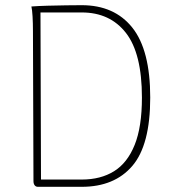

<svg xmlns="http://www.w3.org/2000/svg" viewBox="-20 -720 669 740"><path d="M126 0Q118 0 113.5 -6Q109 -12 109 -22L107 -600Q107 -630 105.5 -656.5Q104 -683 101 -695Q127 -697 163.5 -698Q200 -699 235.5 -699.5Q271 -700 295 -700Q421 -700 490 -613.5Q559 -527 559 -344Q559 -161 490 -80.5Q421 0 295 0ZM138 -28H295Q368 -28 419.5 -60Q471 -92 499 -161.5Q527 -231 527 -344Q527 -514 465.5 -593Q404 -672 295 -672H136Z"/></svg>

Font: Arima Thin
Style: Regular
Weight: 100
Designer: Joana Correia and Natanael Gama
Foundry: NDISCOVER
Version: Version 1.101;gftools[0.9.23]